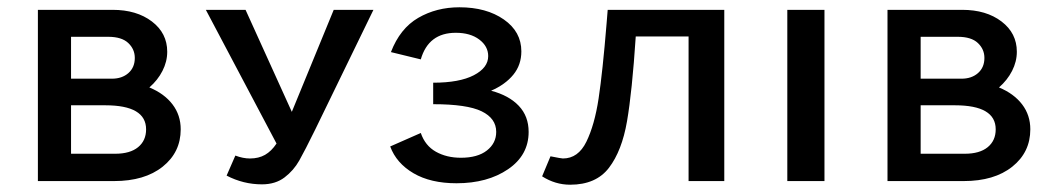

<svg xmlns="http://www.w3.org/2000/svg" viewBox="-20 -497 2886 527"><path d="M476 -142Q476 -79 426.5 -39.5Q377 0 293 0H84V-470H289Q355 -470 397 -438Q439 -406 439 -355Q439 -328 426 -302.5Q413 -277 390 -257Q431 -240 453.5 -210.5Q476 -181 476 -142ZM175 -396V-281H287Q315 -281 332.5 -296.5Q350 -312 350 -338Q350 -362 332 -379Q314 -396 277 -396ZM381 -142Q381 -208 269 -208H175V-75H296Q337 -75 359 -93Q381 -111 381 -142Z M1005 -470 845 -141Q817 -84 801.5 -56.5Q786 -29 761 -10Q736 9 699 9Q648 9 602 -15L626 -70Q647 -62 666 -62Q690 -62 707.5 -72Q725 -82 739 -103L545 -470H654L781 -190L896 -470Z M1431 -135Q1431 -71 1374.5 -32.5Q1318 6 1233 6Q1162 6 1115 -21.5Q1068 -49 1051 -95L1135 -132Q1147 -97 1176.5 -80.5Q1206 -64 1245 -64Q1291 -64 1316.5 -84Q1342 -104 1342 -135Q1342 -172 1302 -191.5Q1262 -211 1169 -211V-270Q1241 -270 1280.5 -290.5Q1320 -311 1320 -343Q1320 -370 1295.5 -388.5Q1271 -407 1231 -407Q1156 -407 1135 -334L1053 -354Q1078 -419 1128 -448Q1178 -477 1241 -477Q1315 -477 1363 -443.5Q1411 -410 1411 -356Q1411 -319 1389 -292Q1367 -265 1328 -248Q1377 -235 1404 -206.5Q1431 -178 1431 -135Z M1968 0H1870V-397H1725Q1715 -245 1701 -164Q1687 -83 1651.5 -36.5Q1616 10 1545 10Q1504 10 1468 -13L1491 -68Q1521 -62 1525 -62Q1567 -62 1589.5 -108Q1612 -154 1623 -226.5Q1634 -299 1645 -433L1648 -470H1968Z M2141 -470H2243V0H2141Z M2808 -142Q2808 -79 2758.5 -39.5Q2709 0 2625 0H2416V-470H2621Q2687 -470 2729 -438Q2771 -406 2771 -355Q2771 -328 2758 -302.5Q2745 -277 2722 -257Q2763 -240 2785.5 -210.5Q2808 -181 2808 -142ZM2507 -396V-281H2619Q2647 -281 2664.5 -296.5Q2682 -312 2682 -338Q2682 -362 2664 -379Q2646 -396 2609 -396ZM2713 -142Q2713 -208 2601 -208H2507V-75H2628Q2669 -75 2691 -93Q2713 -111 2713 -142Z"/></svg>

Font: Ysabeau SC Semibold
Style: Regular
Weight: 600
Designer: Christian Thalmann (Catharsis Fonts)
Version: Version 0.003